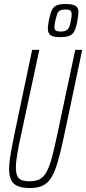

<svg xmlns="http://www.w3.org/2000/svg" viewBox="-20 -939 434 967"><path d="M130 8Q94 8 71 -1Q48 -10 37 -30.5Q26 -51 26 -86Q26 -121 35 -171.5Q44 -222 59 -294L142 -688H178L87 -264Q74 -205 67 -164Q60 -123 60 -94Q60 -68 67 -53Q74 -38 89 -32Q104 -26 128 -26Q160 -26 180 -36.5Q200 -47 214.5 -73.5Q229 -100 241.5 -146Q254 -192 269 -264L359 -688H394L311 -294Q296 -222 283.5 -170.5Q271 -119 257.5 -84Q244 -49 227 -29Q210 -9 186.5 -0.5Q163 8 130 8ZM284 -752Q261 -752 247 -756Q233 -760 227 -770Q221 -780 221 -796Q221 -804 222.5 -814Q224 -824 226 -836Q231 -859 236 -875Q241 -891 249.5 -900.5Q258 -910 272.5 -914.5Q287 -919 310 -919Q333 -919 347 -915Q361 -911 368 -902.5Q375 -894 375 -879Q375 -873 373.5 -861Q372 -849 370 -836Q366 -812 360.5 -796Q355 -780 346.5 -770.5Q338 -761 323 -756.5Q308 -752 284 -752ZM285 -780Q302 -780 312 -785Q322 -790 328 -802Q334 -814 337 -836Q339 -845 340 -852.5Q341 -860 341 -866Q341 -880 334.5 -885.5Q328 -891 308 -891Q292 -891 282.5 -886Q273 -881 268.5 -869.5Q264 -858 259 -836Q257 -826 255.5 -817.5Q254 -809 254 -803Q254 -790 261.5 -785Q269 -780 285 -780Z"/></svg>

Font: Saira UltraCondensed Thin
Style: Italic
Weight: 250
Width: 1
Italic angle: -12°
Designer: Hector Gatti with collaboration of the Omnibus-Type team
Foundry: Omnibus-Type
Version: Version 1.101